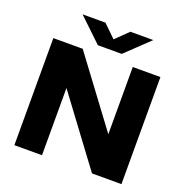

<svg xmlns="http://www.w3.org/2000/svg" viewBox="-161 -1098 1208 1247"><g transform="rotate(20 442.5 -475.0)"><path d="M72.5 0V-740H275.5L621.5 -275.5V-740H812.5V0H609L263.5 -464.5V0ZM360 -795.5 198 -950H356.5L442.5 -866L528.5 -950H687L525 -795.5Z"/></g></svg>

Font: Encode Sans Expanded ExtraBold
Style: Regular
Weight: 800
Width: 7
Designer: Multiple Designers
Foundry: Impallari Type
Version: Version 3.000; ttfautohint (v1.8.3) -l 8 -r 50 -G 200 -x 14 